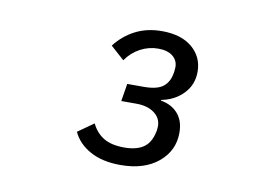

<svg xmlns="http://www.w3.org/2000/svg" viewBox="-52 -776 703 526"><g transform="rotate(10 300.0 -513.5)"><path d="M337 -545Q374 -545 390.5 -558Q407 -571 411 -595L412 -600L413 -613Q413 -632 398.5 -643.5Q384 -655 358 -655Q332 -655 308.5 -642.5Q285 -630 269 -607L231 -641Q253 -670 285.5 -687Q318 -704 360 -704Q414 -704 444.5 -678Q475 -652 475 -611Q475 -575 451 -550Q427 -525 390 -518V-516Q420 -511 437.5 -491Q455 -471 455 -438Q455 -388 416 -355.5Q377 -323 311 -323Q260 -323 226 -342Q192 -361 178 -392L222 -423Q234 -398 255.5 -385Q277 -372 313 -372Q347 -372 366.5 -385.5Q386 -399 392 -429L393 -433L394 -445Q394 -468 375 -482Q356 -496 325 -496H283L291 -545Z"/></g></svg>

Font: iA Writer Mono V
Style: Regular
Weight: 400
Italic angle: -9.5°
Designer: Mike Abbink, Paul van der Laan, Pieter van Rosmalen
Foundry: Bold Monday
Version: Version 2.000